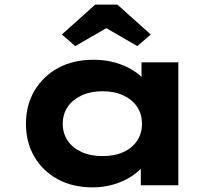

<svg xmlns="http://www.w3.org/2000/svg" viewBox="-20 -800 952 829"><path d="M381 9Q293 9 228.5 -26.5Q164 -62 128 -124Q92 -186 92 -265Q92 -346 129 -408.5Q166 -471 231 -506.5Q296 -542 384 -542Q434 -542 476.5 -530Q519 -518 551.5 -498Q584 -478 604 -454.5Q624 -431 629 -408L591 -405V-531H750V0H588V-142L621 -133Q618 -107 597.5 -82Q577 -57 544.5 -36.5Q512 -16 470 -3.5Q428 9 381 9ZM422 -126Q475 -126 513 -143.5Q551 -161 572 -192.5Q593 -224 593 -265Q593 -308 572 -339Q551 -370 513 -388Q475 -406 422 -406Q371 -406 332.5 -388Q294 -370 272.5 -339Q251 -308 251 -265Q251 -224 272.5 -192.5Q294 -161 332.5 -143.5Q371 -126 422 -126ZM305 -601 247 -651 391 -780H487L631 -651L573 -601L424 -687H454Z"/></svg>

Font: Lexend Peta
Style: Bold
Weight: 700
Designer: Bonnie Shaver-Troup, Thomas Jockin
Foundry: Lexend
Version: Version 1.007